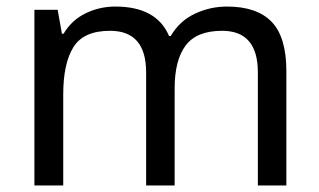

<svg xmlns="http://www.w3.org/2000/svg" viewBox="-20 -566 975 586"><path d="M673 -546Q764 -546 809 -499.5Q854 -453 854 -349V0H767V-345Q767 -472 658 -472Q580 -472 546.5 -427Q513 -382 513 -296V0H426V-345Q426 -472 316 -472Q235 -472 204 -422Q173 -372 173 -278V0H85V-536H156L169 -463H174Q199 -505 241.5 -525.5Q284 -546 332 -546Q458 -546 496 -456H501Q528 -502 574.5 -524Q621 -546 673 -546Z"/></svg>

Font: Noto Sans Tifinagh
Style: Regular
Weight: 400
Designer: JamraPatel
Foundry: JamraPatel LLC
Version: Version 2.004; ttfautohint (v1.8.4.7-5d5b)